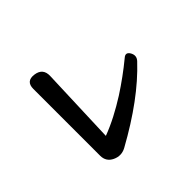

<svg xmlns="http://www.w3.org/2000/svg" viewBox="-174 -1046 1348 1348"><g transform="rotate(-45 500.0 -372.0)"><path d="M277 29Q224 4 224 -55V-718Q224 -794 300 -784Q375 -774 372 -698L351 -125Q417 -150 482.5 -184Q548 -218 616 -261Q673 -298 726.5 -337Q780 -376 831 -418Q863 -447 885 -409Q906 -371 877 -340Q785 -242 661.5 -151Q538 -60 382 26Q330 54 277 29Z"/></g></svg>

Font: MaokenZhuyuanTi
Style: Regular
Weight: 400
Designer: Fontworks Inc & LongZhuTi team: ZERO子、时光羊、荆南、频凡、刘鹏、Little White Dog、帆影Magmeta、奈白不弍、白日月球、ChaoTawei、雨三（排名不分先后）
Version: Version 1.000; 20230222